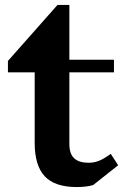

<svg xmlns="http://www.w3.org/2000/svg" viewBox="-20 -745 511 775"><path d="M356 2Q329 10 290 10Q201 10 160.5 -33.5Q120 -77 120 -168V-453H12V-499L212 -725H260V-504H440V-453H260V-164Q260 -124 279.5 -106Q299 -88 338 -88Q359 -88 378.5 -95.5Q398 -103 427 -124L457 -78Z"/></svg>

Font: Inknut Antiqua SemiBold
Style: Regular
Weight: 600
Designer: Claus Eggers Sørensen
Foundry: Claus Eggers Sørensen
Version: Version 1.003; ttfautohint (v1.8.2) -l 8 -r 50 -G 200 -x 14 